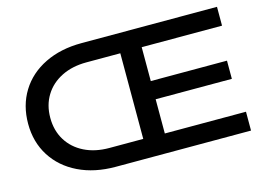

<svg xmlns="http://www.w3.org/2000/svg" viewBox="-99 -936 1543 1122"><g transform="rotate(-15 673.0 -375.0)"><path d="M44 -375Q44 -486 96.5 -571Q149 -656 245 -703Q341 -750 467 -750H1287V-636H801V-431H1262V-321H801V-114H1292V0H473Q346 0 249 -47Q152 -94 98 -179Q44 -264 44 -375ZM671 -116V-634H466Q380 -634 315 -601.5Q250 -569 214 -510.5Q178 -452 178 -375Q178 -298 214 -239.5Q250 -181 315 -148.5Q380 -116 466 -116Z"/></g></svg>

Font: Unbounded Variable
Style: Regular
Weight: 400
Designer: Luke Prowse, Jean-Baptiste Morizot, Fátima Lázaro, Florian Runge
Foundry: NaN
Version: Version 1.600;FEAKit 1.0